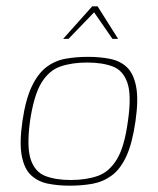

<svg xmlns="http://www.w3.org/2000/svg" viewBox="-20 -583 500 608"><path d="M201 5Q163 5 131.5 -1.5Q100 -8 78.5 -28Q57 -48 49 -89Q41 -130 51 -199Q61 -268 80.5 -309Q100 -350 127 -370.5Q154 -391 187.5 -397Q221 -403 259 -403Q297 -403 329 -396.5Q361 -390 382 -370Q403 -350 411 -309Q419 -268 409 -199Q399 -129 380 -88Q361 -47 333.5 -27Q306 -7 272.5 -1Q239 5 201 5ZM204 -13Q252 -13 288.5 -25.5Q325 -38 349.5 -77.5Q374 -117 385 -199Q397 -281 383.5 -320.5Q370 -360 337 -372.5Q304 -385 256 -385Q208 -385 171.5 -372.5Q135 -360 111 -320.5Q87 -281 75 -199Q64 -117 77.5 -77.5Q91 -38 124 -25.5Q157 -13 204 -13ZM180 -460 272 -563H289L354 -460H336L278 -544L197 -460Z"/></svg>

Font: Genos Thin
Style: Italic
Weight: 100
Italic angle: -8°
Designer: Robert E. Leuschke
Foundry: Robert E. Leuschke
Version: Version 1.010